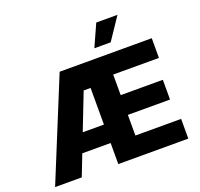

<svg xmlns="http://www.w3.org/2000/svg" viewBox="-158 -1132 1359 1307"><g transform="rotate(-20 521.5 -478.5)"><path d="M23.4 0 321 -727.3H988.3V-584.5H657V-435.4H962.4V-292.3H657V-142.8H988.3V0H481.2V-152.7H275.9L216.6 0ZM327.8 -286.2H481.2V-551.5H431.1ZM597.7 -796.5 669.7 -956.7H823.5L715.9 -796.5Z"/></g></svg>

Font: Inter UI Extra Bold
Style: Regular
Weight: 800
Designer: Rasmus Andersson
Foundry: rsms
Version: 3.2;8d6f07862